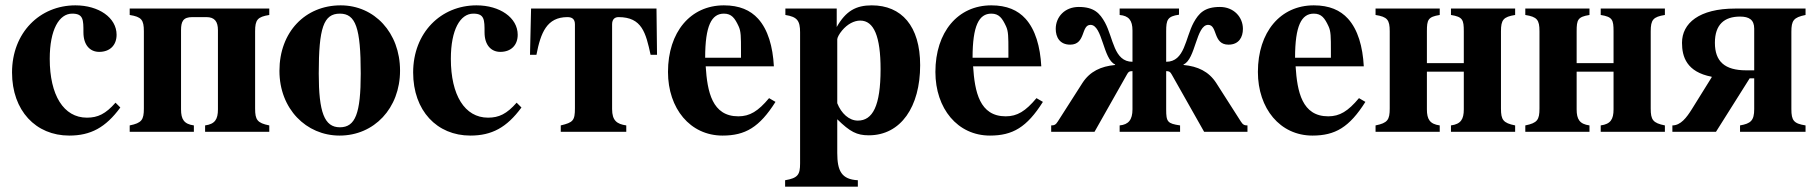

<svg xmlns="http://www.w3.org/2000/svg" viewBox="-20 -493 6789 718"><path d="M412 -109C375 -67 346 -53 305 -53C218 -53 166 -137 166 -273C166 -382 201 -442 250 -442C292 -442 292 -419 292 -372C292 -324 317 -299 351 -299C391 -299 416 -324 416 -363C416 -427 349 -473 262 -473C129 -473 25 -371 25 -222C25 -79 114 14 239 14C319 14 375 -16 430 -91Z M795 -84C795 -47 784 -29 747 -24V0H987V-24C942 -33 934 -45 934 -87V-376C934 -419 943 -430 987 -437V-461H465V-437C509 -430 518 -419 518 -376V-87C518 -45 510 -33 465 -24V0H705V-24C668 -29 657 -47 657 -84V-380C657 -413 665 -429 699 -429H752C783 -429 795 -412 795 -380Z M1254 -473C1122 -473 1025 -374 1025 -228C1025 -86 1125 14 1250 14C1379 14 1476 -88 1476 -229C1476 -371 1380 -473 1254 -473ZM1251 -442C1310 -442 1329 -389 1329 -218C1329 -69 1309 -17 1251 -17C1193 -17 1172 -73 1172 -218C1172 -389 1190 -442 1251 -442Z M1912 -109C1875 -67 1846 -53 1805 -53C1718 -53 1666 -137 1666 -273C1666 -382 1701 -442 1750 -442C1792 -442 1792 -419 1792 -372C1792 -324 1817 -299 1851 -299C1891 -299 1916 -324 1916 -363C1916 -427 1849 -473 1762 -473C1629 -473 1525 -371 1525 -222C1525 -79 1614 14 1739 14C1819 14 1875 -16 1930 -91Z M2269 -402C2269 -421 2279 -429 2293 -429C2381 -429 2395 -370 2413 -288H2437L2435 -461H1966L1962 -288H1986C2002 -371 2025 -429 2102 -429C2119 -429 2130 -422 2130 -402V-88C2130 -42 2123 -35 2077 -24V0H2322V-24C2287 -29 2269 -42 2269 -85Z M2856 -126C2815 -77 2784 -58 2741 -58C2643 -58 2625 -150 2619 -245H2874C2870 -319 2852 -382 2815 -423C2786 -455 2745 -473 2687 -473C2562 -473 2478 -373 2478 -224C2478 -87 2561 14 2682 14C2767 14 2820 -17 2880 -112ZM2617 -277C2617 -397 2641 -442 2687 -442C2716 -442 2728 -425 2742 -395C2751 -376 2751 -355 2751 -303V-277Z M3109 -461H2917V-437C2961 -430 2972 -416 2972 -372V118C2972 160 2964 173 2916 181V205H3188V181C3127 178 3111 146 3111 79V-47C3159 0 3184 13 3229 13C3349 13 3421 -94 3421 -249C3421 -396 3351 -473 3240 -473C3181 -473 3143 -452 3109 -392ZM3111 -346C3111 -352 3118 -366 3129 -379C3149 -403 3174 -416 3197 -416C3248 -416 3273 -357 3273 -234C3273 -96 3243 -42 3188 -42C3155 -42 3126 -69 3111 -107Z M3856 -126C3815 -77 3784 -58 3741 -58C3643 -58 3625 -150 3619 -245H3874C3870 -319 3852 -382 3815 -423C3786 -455 3745 -473 3687 -473C3562 -473 3478 -373 3478 -224C3478 -87 3561 14 3682 14C3767 14 3820 -17 3880 -112ZM3617 -277C3617 -397 3641 -442 3687 -442C3716 -442 3728 -425 3742 -395C3751 -376 3751 -355 3751 -303V-277Z M4215 -262C4145 -262 4144 -350 4112 -409C4093 -443 4072 -467 4014 -467C3962 -467 3928 -430 3928 -385C3928 -354 3943 -326 3982 -326C4041 -326 4022 -400 4058 -400C4103 -400 4105 -271 4150 -252V-250C4097 -245 4056 -226 4028 -183L3936 -39C3928 -26 3922 -24 3911 -24V0H4073L4194 -214C4200 -225 4203 -227 4215 -227V-84C4215 -45 4200 -27 4167 -24V0H4393V-24C4346 -31 4341 -37 4341 -84V-227C4352 -227 4356 -225 4362 -214L4483 0H4645V-24C4634 -24 4628 -26 4620 -39L4528 -183C4500 -226 4459 -245 4406 -250V-252C4451 -271 4453 -400 4498 -400C4534 -400 4515 -326 4574 -326C4613 -326 4628 -354 4628 -385C4628 -429 4594 -467 4542 -467C4484 -467 4463 -443 4444 -409C4412 -350 4411 -262 4341 -262V-376C4341 -419 4346 -432 4389 -438V-461H4167V-437C4201 -434 4215 -417 4215 -379Z M5062 -126C5021 -77 4990 -58 4947 -58C4849 -58 4831 -150 4825 -245H5080C5076 -319 5058 -382 5021 -423C4992 -455 4951 -473 4893 -473C4768 -473 4684 -373 4684 -224C4684 -87 4767 14 4888 14C4973 14 5026 -17 5086 -112ZM4823 -277C4823 -397 4847 -442 4893 -442C4922 -442 4934 -425 4948 -395C4957 -376 4957 -355 4957 -303V-277Z M5454 -84C5454 -47 5443 -29 5406 -24V0H5646V-24C5601 -33 5593 -45 5593 -87V-376C5593 -419 5602 -430 5646 -437V-461H5406V-437C5450 -430 5454 -419 5454 -376V-257H5316V-376C5316 -419 5320 -430 5364 -437V-461H5124V-437C5168 -430 5177 -419 5177 -376V-87C5177 -45 5169 -33 5124 -24V0H5364V-24C5327 -29 5316 -47 5316 -84V-225H5454Z M6014 -84C6014 -47 6003 -29 5966 -24V0H6206V-24C6161 -33 6153 -45 6153 -87V-376C6153 -419 6162 -430 6206 -437V-461H5966V-437C6010 -430 6014 -419 6014 -376V-257H5876V-376C5876 -419 5880 -430 5924 -437V-461H5684V-437C5728 -430 5737 -419 5737 -376V-87C5737 -45 5729 -33 5684 -24V0H5924V-24C5887 -29 5876 -47 5876 -84V-225H6014Z M6540 -85C6540 -42 6527 -31 6487 -24V0H6732V-24C6688 -31 6679 -42 6679 -85V-374C6679 -416 6687 -428 6732 -437V-461H6469C6334 -461 6270 -406 6270 -333C6270 -281 6287 -224 6381 -206V-204L6307 -85C6287 -53 6265 -24 6234 -24V0H6397L6523 -200H6540ZM6540 -230H6510C6430 -230 6393 -263 6393 -333C6393 -401 6428 -431 6487 -431C6521 -431 6540 -419 6540 -386Z"/></svg>

Font: STIXGeneral
Style: Bold
Weight: 700
Designer: MicroPress Inc., with final additions and corrections provided by Coen Hoffman, Elsevier (retired)
Version: Version 1.1.0